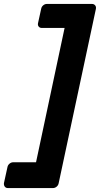

<svg xmlns="http://www.w3.org/2000/svg" viewBox="-87 -796 508 975"><path d="M380 -776Q390 -776 396 -769Q402 -762 400 -751L211 134Q209 145 200.5 152Q192 159 182 159H-47Q-57 159 -62.5 152Q-68 145 -67 134L-49 52Q-47 42 -38.5 35Q-30 28 -20 28H96L241 -654H126Q115 -654 109.5 -661Q104 -668 106 -678L122 -751Q124 -762 132.5 -769Q141 -776 151 -776Z"/></svg>

Font: Rubik Light SemiBold
Style: Italic
Weight: 600
Italic angle: -12°
Version: Version 2.104